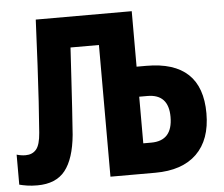

<svg xmlns="http://www.w3.org/2000/svg" viewBox="-52 -772 979 841"><g transform="rotate(-5 438.0 -352.0)"><path d="M79 10Q54 10 34.5 7Q15 4 0 0V-132Q20 -126 39 -126Q69 -126 86 -146Q103 -166 107 -219Q112 -283 116.5 -355Q121 -427 125.5 -514.5Q130 -602 135 -714H557V-470H600Q844 -470 844 -240Q844 -124 780.5 -62Q717 0 598 0H401V-579H276Q271 -501 267.5 -436.5Q264 -372 260 -314Q256 -256 252 -197Q242 -92 201.5 -41Q161 10 79 10ZM557 -133H592Q686 -133 686 -238Q686 -338 593 -338H557Z"/></g></svg>

Font: Noto Sans Condensed ExtraBold
Style: Regular
Weight: 800
Width: 3
Designer: Monotype Design Team
Foundry: Monotype Imaging Inc.
Version: Version 2.013; ttfautohint (v1.8.4.7-5d5b)